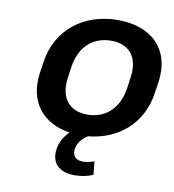

<svg xmlns="http://www.w3.org/2000/svg" viewBox="-83 -623 813 896"><g transform="rotate(10 323.0 -174.5)"><path d="M328.1 199.2C361.8 199.2 387.2 194.3 416.5 182.1L410.2 119.1C390.6 126.5 374 129.9 356 129.9C324.2 129.9 305.2 111.8 309.6 78.6C313.5 50.8 332.5 25.9 359.9 9.3C501.5 -3.9 611.3 -96.2 632.3 -244.1L640.1 -295.9C663.1 -456.1 563 -549.3 404.8 -549.3C246.6 -549.3 118.7 -456.1 95.7 -295.9L87.9 -244.1C67.4 -102.5 144.5 -12.2 272 6.8C247.1 31.7 230.5 61.5 226.1 93.3C216.3 158.7 254.9 199.2 328.1 199.2ZM339.4 -89.8C259.3 -89.8 205.6 -139.2 220.2 -244.1L227.5 -295.9C242.7 -400.4 310.5 -448.7 390.1 -448.7C469.7 -448.7 523.4 -399.9 508.3 -295.9L501 -244.1C486.3 -139.6 418.5 -89.8 339.4 -89.8Z"/></g></svg>

Font: Winston SemiBold
Style: Italic
Weight: 600
Italic angle: -8.13011°
Designer: Vernon Adams, Kim Jin-seong, David Berlow, Cristiano Sobral
Foundry: The Winston Project Authors
Version: Version 3.004